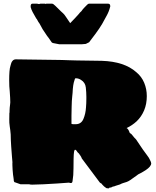

<svg xmlns="http://www.w3.org/2000/svg" viewBox="-20 -981 848 1045"><path d="M567 44Q561 44 559 43Q545 34 536 23Q534 21 533.5 19.5Q533 18 532 18Q530 16 529 16H528L523 12L425 -119Q423 -126 418.5 -132.5Q414 -139 409 -146Q405 -149 402 -152.5Q399 -156 397 -160Q393 -166 389 -166Q385 -166 383 -155Q381 -142 380.5 -115Q380 -88 380 -65Q380 -25 375 3Q374 15 367 15H360L357 13H356Q333 15 294 17.5Q255 20 216.5 22Q178 24 155 24Q150 24 146 23.5Q142 23 139 22H92L58 10L55 3V-1Q54 -3 54 -9Q54 -11 53 -16.5Q52 -22 51 -30Q48 -59 47.5 -80.5Q47 -102 48 -95Q47 -108 45 -130Q43 -152 41 -183L39 -218Q39 -253 36 -272L33 -293Q30 -313 30.5 -331Q31 -349 31 -366Q31 -368 32 -369V-378Q33 -382 33 -396L35 -413L36 -424Q36 -444 33 -484Q30 -508 30 -545Q30 -571 31.5 -591Q33 -611 37 -623Q44 -658 66 -658Q120 -658 175.5 -656.5Q231 -655 286 -655Q299 -655 317.5 -654.5Q336 -654 361 -653L398 -652L534 -650Q657 -646 722 -588Q751 -564 765 -530Q779 -496 779 -458Q779 -415 764.5 -380.5Q750 -346 724 -321Q699 -298 669 -284Q673 -283 678 -275.5Q683 -268 685 -260Q687 -256 690.5 -254.5Q694 -253 698 -248L711 -232L718 -225Q721 -222 722.5 -219.5Q724 -217 726 -214L757 -168Q771 -148 781.5 -134.5Q792 -121 796 -111Q803 -98 803 -92Q803 -75 773 -55Q766 -51 760 -47Q754 -43 746 -39Q730 -32 723 -25L689 -1Q679 6 669 9.5Q659 13 648 16Q646 16 646 17Q646 18 644.5 17.5Q643 17 641 19Q638 22 610 30Q605 33 593 35Q586 40 580 40H576Q574 44 573 44ZM378 -305H392Q422 -305 434 -333.5Q446 -362 448 -396Q449 -407 449.5 -419Q450 -431 450 -445V-455Q450 -478 447 -505Q444 -532 421 -546Q408 -555 392 -555Q387 -555 385 -543Q377 -522 375 -475Q374 -466 373 -455Q372 -444 371 -431L370 -402Q369 -374 369 -350.5Q369 -327 369 -309Q369 -306 371 -306ZM182 -961Q185 -960 189 -959.5Q193 -959 194 -959Q197 -961 201 -961H226L229 -959L232 -961H263Q270 -961 282 -948.5Q294 -936 312 -919L323 -909Q330 -903 339 -889Q348 -875 362 -855Q376 -870 387.5 -881.5Q399 -893 409 -905Q412 -909 415 -912.5Q418 -916 423 -920Q429 -929 437 -937.5Q445 -946 453 -954Q460 -961 464 -961H568Q580 -961 580 -948V-945L579 -942Q576 -930 571 -917.5Q566 -905 558 -891Q550 -875 536 -851Q522 -827 499 -796L465 -751L447 -742L424 -740H303L267 -747L261 -751Q252 -764 246 -773Q240 -782 236 -786L212 -822L195 -853Q188 -862 184.5 -869.5Q181 -877 177 -881Q165 -901 157.5 -915.5Q150 -930 147 -942V-948Q147 -961 157 -961Z"/></svg>

Font: Sigmar
Style: Regular
Weight: 400
Designer: Vernon Adams
Foundry: Vernon Adams
Version: Version 1.000; ttfautohint (v1.8.4.7-5d5b);gftools[0.9.24]